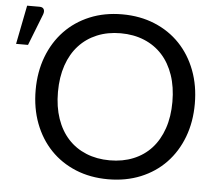

<svg xmlns="http://www.w3.org/2000/svg" viewBox="-110 -784 961 849"><g transform="rotate(5 370.5 -359.0)"><path d="M753 -358Q753 -277.5 727.5 -210.2Q702 -143 655.5 -94.5Q609 -46 543.8 -19.2Q478.5 7.5 399.5 7.5Q320.5 7.5 255.5 -19.2Q190.5 -46 144 -94.5Q97.5 -143 72 -210.2Q46.5 -277.5 46.5 -358Q46.5 -438.5 72 -505.8Q97.5 -573 144 -621.8Q190.5 -670.5 255.5 -697.5Q320.5 -724.5 399.5 -724.5Q478.5 -724.5 543.8 -697.5Q609 -670.5 655.5 -621.8Q702 -573 727.5 -505.8Q753 -438.5 753 -358ZM653.5 -358Q653.5 -424 635.5 -476.5Q617.5 -529 584.5 -565.2Q551.5 -601.5 504.5 -621Q457.5 -640.5 399.5 -640.5Q342 -640.5 295 -621Q248 -601.5 214.8 -565.2Q181.5 -529 163.5 -476.5Q145.5 -424 145.5 -358Q145.5 -292 163.5 -239.8Q181.5 -187.5 214.8 -151.2Q248 -115 295 -95.8Q342 -76.5 399.5 -76.5Q457.5 -76.5 504.5 -95.8Q551.5 -115 584.5 -151.2Q617.5 -187.5 635.5 -239.8Q653.5 -292 653.5 -358ZM-57.5 -553.5 -23.5 -726H32Q45.5 -726 50.5 -717.2Q55.5 -708.5 50.5 -694L-4.5 -553.5Z"/></g></svg>

Font: Lato-Regular
Style: Regular
Weight: 400
Designer: Lukasz Dziedzic with Adam Twardoch and Botio Nikoltchev
Foundry: tyPoland Lukasz Dziedzic
Version: Version 2.015; 2015-08-06; http://www.latofonts.com/